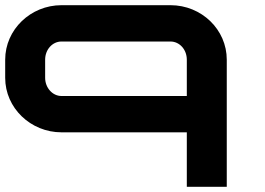

<svg xmlns="http://www.w3.org/2000/svg" viewBox="-20 -720 1020 740"><path d="M700 0V-210H217C98 -210 0 -304 0 -420V-490C0 -606 98 -700 217 -700H637C757 -700 854 -606 854 -490V0ZM217 -560C182 -560 154 -529 154 -490V-420C154 -382 182 -350 217 -350H700V-490C700 -529 672 -560 637 -560Z"/></svg>

Font: Generic Techno
Style: Regular
Weight: 400
Designer: NC Empire
Foundry: NC Empire
Version: Version 1.000;hotconv 1.0.109;makeotfexe 2.5.65596